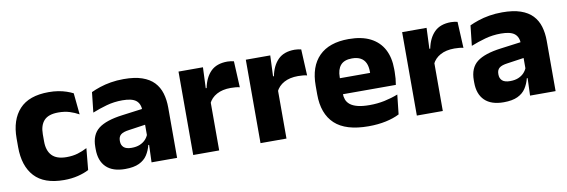

<svg xmlns="http://www.w3.org/2000/svg" viewBox="-44 -803 3292 1114"><g transform="rotate(-10 1602.0 -246.5)"><path d="M263 13Q146 13 89.5 -48.5Q33 -110 33 -221.5V-272.5Q33 -382 89.5 -443.5Q146 -505 262.5 -505Q292.5 -505 318.5 -500.8Q344.5 -496.5 366.5 -489Q388.5 -481.5 405 -473L417.5 -346.5Q393 -360.5 363.5 -369.8Q334 -379 297 -379Q239 -379 213 -351Q187 -323 187 -270V-227.5Q187 -173.5 214.5 -144.5Q242 -115.5 300.5 -115.5Q337 -115.5 366.2 -124.2Q395.5 -133 422 -147L410 -20Q384 -6 346 3.5Q308 13 263 13Z M780 0 784.5 -123 781 -130.5V-284L780 -304Q780 -345 756 -364.5Q732 -384 675.5 -384Q626 -384 581.5 -371.5Q537 -359 497.5 -343L510.5 -461.5Q534 -472.5 563.2 -482.2Q592.5 -492 628 -498Q663.5 -504 704 -504Q768.5 -504 812 -489Q855.5 -474 881.5 -446.5Q907.5 -419 919 -380.8Q930.5 -342.5 930.5 -296.5V0ZM623.5 11.5Q550 11.5 512 -25.5Q474 -62.5 474 -131V-144.5Q474 -217 518.8 -251.8Q563.5 -286.5 661 -299L793 -316.5L802 -224.5L685 -207.5Q649.5 -203 635 -191Q620.5 -179 620.5 -155.5V-152Q620.5 -129.5 635 -116.2Q649.5 -103 681.5 -103Q709.5 -103 729.8 -111.5Q750 -120 763 -133.8Q776 -147.5 782.5 -164.5L804 -102.5H779Q771 -70.5 754.2 -44.5Q737.5 -18.5 706 -3.5Q674.5 11.5 623.5 11.5Z M1175.5 -276 1133.5 -369H1169.5Q1181.5 -430 1216.2 -464.8Q1251 -499.5 1314.5 -499.5Q1325.5 -499.5 1334.8 -498Q1344 -496.5 1352.5 -494.5L1360 -340Q1349.5 -343 1335.5 -344.2Q1321.5 -345.5 1307 -345.5Q1258 -345.5 1224.5 -327.2Q1191 -309 1175.5 -276ZM1025.5 0V-491.5H1169.5L1163 -334.5L1178.5 -332.5V0Z M1572 -276 1530 -369H1566Q1578 -430 1612.8 -464.8Q1647.5 -499.5 1711 -499.5Q1722 -499.5 1731.2 -498Q1740.5 -496.5 1749 -494.5L1756.5 -340Q1746 -343 1732 -344.2Q1718 -345.5 1703.5 -345.5Q1654.5 -345.5 1621 -327.2Q1587.5 -309 1572 -276ZM1422 0V-491.5H1566L1559.5 -334.5L1575 -332.5V0Z M2057 12.5Q1923 12.5 1859 -47.2Q1795 -107 1795 -221.5V-272.5Q1795 -385.5 1855 -445.8Q1915 -506 2029.5 -506Q2106.5 -506 2157.8 -479.8Q2209 -453.5 2234.8 -405Q2260.5 -356.5 2260.5 -288.5V-272Q2260.5 -253 2258.8 -233.2Q2257 -213.5 2254 -196.5H2116Q2118 -225.5 2118.5 -251.2Q2119 -277 2119 -298Q2119 -328.5 2109.5 -349.2Q2100 -370 2080.2 -381Q2060.5 -392 2029.5 -392Q1983.5 -392 1962.2 -367.2Q1941 -342.5 1941 -297V-252L1942 -235.5V-200.5Q1942 -181.5 1948.2 -164.5Q1954.5 -147.5 1970.2 -134.8Q1986 -122 2013.8 -114.8Q2041.5 -107.5 2084.5 -107.5Q2130 -107.5 2172 -116.2Q2214 -125 2252.5 -140L2240 -25Q2206 -7.5 2159.5 2.5Q2113 12.5 2057 12.5ZM1876 -196.5V-291H2223V-196.5Z M2493 -276 2451 -369H2487Q2499 -430 2533.8 -464.8Q2568.5 -499.5 2632 -499.5Q2643 -499.5 2652.2 -498Q2661.5 -496.5 2670 -494.5L2677.5 -340Q2667 -343 2653 -344.2Q2639 -345.5 2624.5 -345.5Q2575.5 -345.5 2542 -327.2Q2508.5 -309 2493 -276ZM2343 0V-491.5H2487L2480.5 -334.5L2496 -332.5V0Z M3010 0 3014.5 -123 3011 -130.5V-284L3010 -304Q3010 -345 2986 -364.5Q2962 -384 2905.5 -384Q2856 -384 2811.5 -371.5Q2767 -359 2727.5 -343L2740.5 -461.5Q2764 -472.5 2793.2 -482.2Q2822.5 -492 2858 -498Q2893.5 -504 2934 -504Q2998.5 -504 3042 -489Q3085.5 -474 3111.5 -446.5Q3137.5 -419 3149 -380.8Q3160.5 -342.5 3160.5 -296.5V0ZM2853.5 11.5Q2780 11.5 2742 -25.5Q2704 -62.5 2704 -131V-144.5Q2704 -217 2748.8 -251.8Q2793.5 -286.5 2891 -299L3023 -316.5L3032 -224.5L2915 -207.5Q2879.5 -203 2865 -191Q2850.5 -179 2850.5 -155.5V-152Q2850.5 -129.5 2865 -116.2Q2879.5 -103 2911.5 -103Q2939.5 -103 2959.8 -111.5Q2980 -120 2993 -133.8Q3006 -147.5 3012.5 -164.5L3034 -102.5H3009Q3001 -70.5 2984.2 -44.5Q2967.5 -18.5 2936 -3.5Q2904.5 11.5 2853.5 11.5Z"/></g></svg>

Font: Anek Gujarati Medium
Style: Bold
Weight: 700
Version: Version 1.003